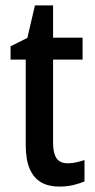

<svg xmlns="http://www.w3.org/2000/svg" viewBox="-20 -679 351 709"><path d="M230 -76Q246 -76 261.5 -79.5Q277 -83 292 -88V-9Q273 -1 250 4.5Q227 10 198 10Q159 10 131.5 -6Q104 -22 89.5 -56Q75 -90 75 -144V-459H19V-508L81 -539L109 -659H176V-540H285V-459H176V-151Q176 -114 188.5 -95Q201 -76 230 -76Z"/></svg>

Font: Noto Sans Bengali Condensed Medium
Style: Regular
Weight: 500
Width: 3
Designer: Jelle Bosma - Monotype Design Team
Foundry: Monotype Imaging Inc.
Version: Version 2.003